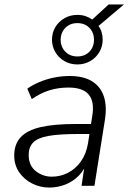

<svg xmlns="http://www.w3.org/2000/svg" viewBox="-20 -836 578 864"><path d="M202 8Q161 8 125 -10Q89 -28 66.5 -60.5Q44 -93 44 -136Q44 -187 73 -218.5Q102 -250 163 -264Q224 -278 319 -278H400L393 -233H333Q248 -233 199 -224.5Q150 -216 129.5 -195Q109 -174 109 -139Q109 -91 141 -66Q173 -41 213 -41Q252 -41 286 -58.5Q320 -76 344 -109.5Q368 -143 376 -191L395 -313Q406 -377 380 -409.5Q354 -442 288 -442Q242 -442 202 -429.5Q162 -417 123 -390L103 -437Q127 -454 158 -467Q189 -480 223.5 -487Q258 -494 293 -494Q356 -494 394.5 -470Q433 -446 447.5 -401.5Q462 -357 452 -296L405 0H347L364 -113H374Q361 -72 334 -45Q307 -18 272.5 -5Q238 8 202 8ZM328 -546Q296 -546 270 -561Q244 -576 229 -601.5Q214 -627 214 -657Q214 -689 229 -714Q244 -739 270 -754Q296 -769 328 -769Q348 -769 364.5 -763.5Q381 -758 395 -748L469 -816H538L423 -719Q433 -706 437.5 -690.5Q442 -675 442 -657Q442 -627 427 -601.5Q412 -576 386 -561Q360 -546 328 -546ZM328 -582Q362 -582 382.5 -603.5Q403 -625 403 -657Q403 -689 382.5 -710.5Q362 -732 328 -732Q295 -732 274 -710.5Q253 -689 253 -657Q253 -625 274 -603.5Q295 -582 328 -582Z"/></svg>

Font: Nunito Sans 12pt ExtraLight 12pt Light
Style: Italic
Weight: 300
Italic angle: -9°
Version: Version 3.101;gftools[0.9.27]